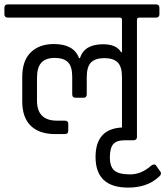

<svg xmlns="http://www.w3.org/2000/svg" viewBox="-39 -643 751 872"><path d="M687 133Q692 138 692 145.5Q692 153 679 163Q628 209 543 209Q395 209 395 70Q395 -58 515 -64V-293Q515 -340 495.5 -359.5Q476 -379 435 -379Q394 -379 374.5 -359.5Q355 -340 355 -292V-215Q355 -199 340 -199H304Q289 -199 289 -215V-295Q289 -341 269.5 -360.5Q250 -380 209.5 -380Q169 -380 149 -358.5Q129 -337 129 -289V-186Q129 -95 220 -95H255Q271 -95 271 -81V-49Q271 -34 255 -34H212Q140 -34 101 -71.5Q62 -109 62 -183V-293Q62 -367 100.5 -405Q139 -443 206 -443Q296 -443 320 -379H324Q344 -442 429 -442Q490 -442 511 -406H515V-553Q515 -563 506 -563H-3Q-19 -563 -19 -578V-608Q-19 -623 -3 -623H669Q685 -623 685 -608V-578Q685 -563 669 -563H594Q583 -563 583 -553V-21Q583 -6 567 -6H529Q490 -6 475 12Q460 30 460 72Q460 114 480.5 131.5Q501 149 552 149Q603 149 648 109Q655 104 661.5 104Q668 104 672 112Z"/></svg>

Font: Rajdhani Medium
Style: Regular
Weight: 500
Designer: Satya Rajpurohit, Jyotish Sonowal
Foundry: Indian Type Foundry
Version: Version 1.201 February 1, 2022